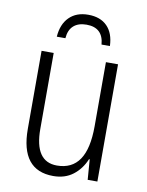

<svg xmlns="http://www.w3.org/2000/svg" viewBox="-83 -787 659 858"><g transform="rotate(10 246.0 -358.5)"><path d="M417 0H373L366 -92H363Q344 -46 307.5 -18Q271 10 218 10Q70 10 70 -178V-532H125V-187Q125 -39 226 -39Q294 -39 328 -89Q362 -139 362 -241V-532H417ZM367 -606H329Q323 -682 248 -682Q211 -682 189.5 -663Q168 -644 165 -606H126Q130 -663 162 -695Q194 -727 248 -727Q303 -727 334 -695.5Q365 -664 367 -606Z"/></g></svg>

Font: Noto Sans Display Light Narrow
Style: Regular
Weight: 300
Width: 4
Designer: Monotype Design team
Foundry: Monotype Imaging Inc.
Version: Version 1.000